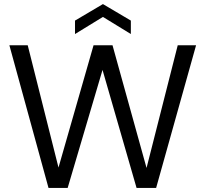

<svg xmlns="http://www.w3.org/2000/svg" viewBox="-20 -922 1008 942"><path d="M218 0 26 -700H116L267 -100L439 -700H532L699 -98L852 -700H942L746 0H650L483 -579L312 0ZM348 -755V-821L485 -902L622 -821V-755L485 -839Z"/></svg>

Font: DM Sans 16pt
Style: Regular
Weight: 400
Version: Version 4.004;gftools[0.9.30]